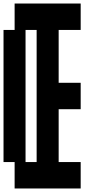

<svg xmlns="http://www.w3.org/2000/svg" viewBox="-20 -1050 540 1090"><path d="M63 20V-130H0V-880H63V-1030H438V-880H313V-580H438V-430H313V-130H438V20ZM125 -130H188V-880H125Z"/></svg>

Font: 2P VHS
Style: Regular
Weight: 400
Designer: CodeMan38
Foundry: CodeMan38
Version: Version 3.000